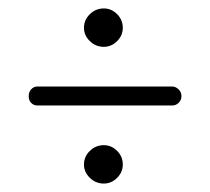

<svg xmlns="http://www.w3.org/2000/svg" viewBox="-20 -468 498 455"><path d="M69 -263H388Q396 -263 403 -256.5Q410 -250 410 -240Q410 -231 403.5 -224.5Q397 -218 388 -218H69Q60 -218 54 -224Q48 -230 48 -240Q48 -250 54 -256.5Q60 -263 69 -263ZM226 -124Q244 -124 257.5 -110.5Q271 -97 271 -78Q271 -60 257.5 -46.5Q244 -33 226 -33Q207 -33 193 -46.5Q179 -60 179 -78Q179 -97 193 -110.5Q207 -124 226 -124ZM226 -448Q244 -448 257.5 -434.5Q271 -421 271 -402Q271 -384 257.5 -370.5Q244 -357 226 -357Q207 -357 193 -370.5Q179 -384 179 -402Q179 -421 193 -434.5Q207 -448 226 -448Z"/></svg>

Font: Dosis
Style: Light
Weight: 300
Designer: Edgar Tolentino, Pablo Impallari, Igino Marini
Foundry: Edgar Tolentino, Pablo Impallari, Igino Marini
Version: Version 1.007